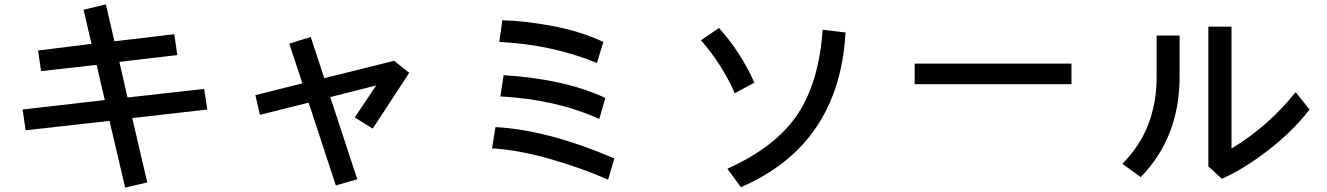

<svg xmlns="http://www.w3.org/2000/svg" viewBox="-20 -811 6040 874"><path d="M83 -312.5 457 -355.5 419.9 -515.6 167 -487.3 153.3 -581.1 396.5 -611.3 360.4 -766.6 461.9 -791 501 -623 773.4 -655.3 787.1 -560.5 523.4 -529.3 560.5 -367.2 909.2 -406.2 923.8 -312.5 582 -273.4 650.4 19.5 549.8 43 478.5 -260.7 96.7 -217.8Z M1296.9 -612.3 1394.5 -642.6 1456.1 -455.1 1774.4 -534.2 1842.8 -479.5 1676.8 -225.6 1594.7 -276.4 1692.4 -421.9 1483.4 -369.1 1606.4 4.9 1508.8 33.2 1384.8 -343.8 1163.1 -288.1 1142.6 -377.9 1356.4 -431.6Z M2252.9 -620.1 2266.6 -718.8Q2374 -715.8 2499 -691.9Q2624 -668 2726.6 -620.1L2697.3 -524.4Q2492.2 -608.4 2252.9 -620.1ZM2257.8 -372.1 2272.5 -468.8Q2551.8 -451.2 2735.4 -365.2L2708 -269.5Q2511.7 -358.4 2257.8 -372.1ZM2219.7 -135.7 2235.4 -232.4Q2473.6 -219.7 2776.4 -89.8L2748 6.8Q2641.6 -41 2494.1 -84.5Q2346.7 -127.9 2219.7 -135.7Z M3170.9 -627.9 3252.9 -683.6Q3351.6 -574.2 3414.1 -434.6L3324.2 -386.7Q3270.5 -512.7 3170.9 -627.9ZM3291 -43Q3512.7 -142.6 3610.8 -291Q3709 -439.5 3724.6 -675.8L3829.1 -663.1Q3799.8 -151.4 3352.5 41Z M4143.6 -427.7V-521.5H4857.4V-427.7Z M5088.9 -65.4Q5245.1 -220.7 5245.1 -461.9V-649.4H5349.6V-461.9Q5349.6 -186.5 5172.9 -4.9ZM5480.5 -53.7V-689.5H5585.9V-134.8Q5753.9 -236.3 5877.9 -391.6L5941.4 -312.5Q5864.3 -212.9 5752.9 -127Q5641.6 -41 5542 2.9Z"/></svg>

Font: Gothic A1 SemiBold
Style: Regular
Weight: 600
Version: Version 2.50